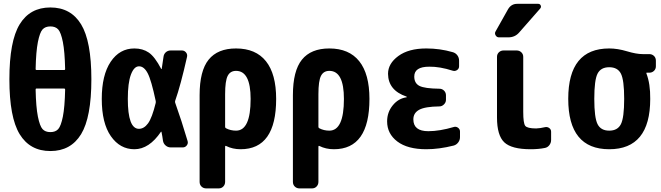

<svg xmlns="http://www.w3.org/2000/svg" viewBox="-20 -790 3540 1029"><path d="M325.2 -415Q329.1 -415 329.1 -419.9Q327.1 -513.7 316.9 -564.9Q306.6 -616.2 292 -632.3Q277.3 -648.4 250 -648.4Q222.7 -648.4 208 -632.3Q193.4 -616.2 183.1 -564.9Q172.9 -513.7 170.9 -419.9Q170.9 -415 174.8 -415ZM329.1 -309.6Q329.1 -314.5 325.2 -315.4H174.8Q170.9 -315.4 170.9 -309.6Q172.9 -215.8 183.1 -165Q193.4 -114.3 208 -98.1Q222.7 -82 250 -82Q277.3 -82 292 -98.1Q306.6 -114.3 316.9 -165Q327.1 -215.8 329.1 -309.6ZM85.4 -659.7Q140.6 -750 250 -750Q359.4 -750 414.6 -659.7Q469.7 -569.3 469.7 -365.2Q469.7 -161.1 414.6 -70.8Q359.4 19.5 250 19.5Q140.6 19.5 85.4 -70.8Q30.3 -161.1 30.3 -365.2Q30.3 -569.3 85.4 -659.7Z M814.5 -238.3Q815.4 -244.1 814.5 -249Q791 -360.4 771.5 -397.5Q752 -434.6 725.1 -434.6Q698.2 -434.6 681.6 -390.1Q665 -345.7 665 -259.8Q665 -99.6 724.6 -99.6Q752 -99.6 773.4 -128.9Q794.9 -158.2 814.5 -238.3ZM918.9 -239.3Q953.1 -143.6 985.4 -34.2Q989.3 -21.5 981 -10.7Q972.7 0 960 0H894.5Q879.9 0 868.2 -9.8Q856.4 -19.5 853.5 -35.2Q852.5 -42 850.1 -58.1Q847.7 -74.2 845.7 -82Q845.7 -83 844.7 -84Q843.8 -85 842.8 -84Q779.3 9.8 700.2 9.8Q623 9.8 574.2 -60.1Q525.4 -129.9 525.4 -259.8Q525.4 -387.7 573.2 -459Q621.1 -530.3 700.2 -530.3Q745.1 -530.3 777.3 -508.3Q809.6 -486.3 843.8 -420.9Q844.7 -419.9 845.7 -419.9Q846.7 -419.9 846.7 -420.9Q850.6 -448.2 856.4 -486.3Q858.4 -501 869.1 -510.3Q879.9 -519.5 894.5 -519.5H955.1Q967.8 -519.5 976.6 -509.3Q985.4 -499 982.4 -485.4Q948.2 -333 918.9 -250Q917 -244.1 918.9 -239.3Z M1245.1 -89.8Q1323.2 -89.8 1323.2 -259.8Q1323.2 -410.2 1245.1 -410.2Q1213.9 -410.2 1200.2 -383.3Q1186.5 -356.4 1186.5 -285.2V-110.4Q1186.5 -104.5 1191.4 -102.5Q1215.8 -89.8 1245.1 -89.8ZM1245.1 -530.3Q1350.6 -530.3 1405.3 -461.9Q1460 -393.6 1460 -259.8Q1460 9.8 1269.5 9.8Q1226.6 9.8 1191.4 -7.8Q1187.5 -9.8 1186.5 -4.9V184.6Q1186.5 199.2 1176.8 209.5Q1167 219.7 1152.3 219.7H1085Q1070.3 219.7 1060.1 210Q1049.8 200.2 1049.8 184.6V-280.3Q1049.8 -410.2 1098.1 -470.2Q1146.5 -530.3 1245.1 -530.3Z M1745.1 -89.8Q1823.2 -89.8 1823.2 -259.8Q1823.2 -410.2 1745.1 -410.2Q1713.9 -410.2 1700.2 -383.3Q1686.5 -356.4 1686.5 -285.2V-110.4Q1686.5 -104.5 1691.4 -102.5Q1715.8 -89.8 1745.1 -89.8ZM1745.1 -530.3Q1850.6 -530.3 1905.3 -461.9Q1960 -393.6 1960 -259.8Q1960 9.8 1769.5 9.8Q1726.6 9.8 1691.4 -7.8Q1687.5 -9.8 1686.5 -4.9V184.6Q1686.5 199.2 1676.8 209.5Q1667 219.7 1652.3 219.7H1585Q1570.3 219.7 1560.1 210Q1549.8 200.2 1549.8 184.6V-280.3Q1549.8 -410.2 1598.1 -470.2Q1646.5 -530.3 1745.1 -530.3Z M2412.1 -109.4Q2423.8 -113.3 2434.6 -105.5Q2445.3 -97.7 2445.3 -85V-54.7Q2445.3 -39.1 2435.5 -26.4Q2425.8 -13.7 2411.1 -9.8Q2333 9.8 2264.6 9.8Q2164.1 9.8 2109.4 -31.7Q2054.7 -73.2 2054.7 -139.6Q2054.7 -188.5 2085 -225.6Q2115.2 -262.7 2159.2 -268.6Q2160.2 -268.6 2160.2 -269.5Q2160.2 -271.5 2158.2 -272.5Q2060.5 -305.7 2059.6 -394.5Q2059.6 -449.2 2114.7 -489.7Q2169.9 -530.3 2264.6 -530.3Q2337.9 -530.3 2405.3 -510.7Q2420.9 -506.8 2430.7 -494.1Q2440.4 -481.4 2440.4 -464.8V-434.6Q2440.4 -421.9 2429.7 -414.6Q2418.9 -407.2 2406.2 -411.1Q2335.9 -433.6 2280.3 -432.6Q2200.2 -432.6 2200.2 -379.9Q2200.2 -343.8 2228 -329.6Q2255.9 -315.4 2335 -314.5Q2349.6 -314.5 2359.9 -304.2Q2370.1 -293.9 2370.1 -279.3V-254.9Q2370.1 -241.2 2359.4 -230.5Q2348.6 -219.7 2335 -219.7Q2257.8 -218.8 2226.6 -201.7Q2195.3 -184.6 2195.3 -150.4Q2195.3 -86.9 2275.4 -86.9Q2335.9 -86.9 2412.1 -109.4Z M2900.4 -108.4Q2913.1 -111.3 2923.3 -104Q2933.6 -96.7 2933.6 -84V-40Q2933.6 -24.4 2924.3 -12.2Q2915 0 2900.4 2.9Q2866.2 9.8 2824.2 9.8Q2721.7 9.8 2682.6 -27.3Q2643.6 -64.5 2643.6 -160.2V-485.4Q2643.6 -500 2653.8 -509.8Q2664.1 -519.5 2678.7 -519.5H2749Q2763.7 -519.5 2773.9 -509.8Q2784.2 -500 2784.2 -485.4V-190.4Q2784.2 -129.9 2794.9 -115.7Q2805.7 -101.6 2853.5 -101.6Q2876 -102.5 2900.4 -108.4ZM2704.1 -589.8H2654.3Q2642.6 -589.8 2636.2 -600.6Q2629.9 -611.3 2635.7 -621.1L2702.1 -739.3Q2719.7 -770.5 2753.9 -769.5H2864.3Q2874 -769.5 2877.9 -760.7Q2881.8 -752 2875 -744.1L2762.7 -616.2Q2740.2 -589.8 2704.1 -589.8Z M3182.6 -124.5Q3200.2 -89.8 3245.1 -89.8Q3290 -89.8 3307.6 -124.5Q3325.2 -159.2 3325.2 -260.3Q3325.2 -361.3 3307.6 -395.5Q3290 -429.7 3245.1 -429.7Q3200.2 -429.7 3182.6 -395.5Q3165 -361.3 3165 -260.3Q3165 -159.2 3182.6 -124.5ZM3460 -500Q3474.6 -500 3484.9 -490.2Q3495.1 -480.5 3495.1 -464.8V-434.6Q3495.1 -419.9 3484.9 -410.2Q3474.6 -400.4 3460 -400.4H3445.3Q3444.3 -400.4 3444.3 -399.4V-396.5Q3465.8 -340.8 3464.8 -259.8Q3464.8 9.8 3245.1 9.8Q3025.4 9.8 3025.4 -260.3Q3025.4 -530.3 3245.1 -530.3Q3290 -530.3 3340.3 -515.1Q3390.6 -500 3424.8 -500Z"/></svg>

Font: Rounded-L Mgen+ 1mn bold
Style: Bold
Weight: 700
Designer: [Source Han Sans]
Ryoko NISHIZUKA  (kana & ideographs); Paul D. Hunt (Latin, Greek & Cyrillic); Wenlong ZHANG  (bopomofo
Version: Version 1.059.20150602